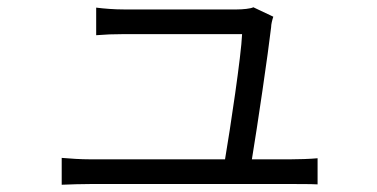

<svg xmlns="http://www.w3.org/2000/svg" viewBox="-20 -522 1040 529"><path d="M150 -87V-13C178 -14 201 -15 230 -15C280 -15 725 -15 782 -15C803 -15 837 -15 855 -14V-86C835 -84 801 -83 779 -83H674C689 -173 719 -377 727 -447C727 -455 730 -467 733 -476L678 -502C671 -498 648 -496 633 -496C576 -496 357 -496 321 -496C296 -496 268 -498 245 -501V-425C269 -427 293 -428 322 -428C349 -428 583 -428 647 -428C645 -371 614 -165 600 -83H230C201 -83 174 -85 150 -87Z"/></svg>

Font: Noto Sans CJK HK DemiLight
Style: Regular
Weight: 350
Designer: Ryoko NISHIZUKA 西塚涼子 (kana, bopomofo & ideographs); Paul D. Hunt (Latin, Greek & Cyrillic); Sandoll Communications 산돌커뮤니
Foundry: Adobe
Version: Version 2.004;hotconv 1.0.118;makeotfexe 2.5.65603